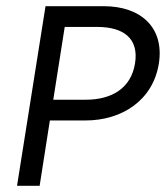

<svg xmlns="http://www.w3.org/2000/svg" viewBox="-20 -600 536 620"><path d="M35 0H108L141 -211H256C374 -211 474 -276 493 -395C511 -510 436 -580 315 -580H127ZM152 -278 189 -513H294C379 -513 429 -476 416 -395C403 -315 341 -278 257 -278Z"/></svg>

Font: Charger Sport
Style: Obl
Weight: 400
Designer: Jasper
Foundry: Cannot Into Space Fonts
Version: Version 1.1